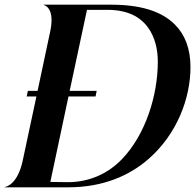

<svg xmlns="http://www.w3.org/2000/svg" viewBox="-35 -800 836 820"><path d="M-15 0H256.5C406 0 519 -50.5 600.5 -122C720 -227 778.5 -378.5 778.5 -514C778.5 -592.5 754.5 -653 711.5 -695.5C653.5 -753.5 562.5 -780 439 -780H151.5V-778.5C154.5 -778.5 201 -767 179.5 -666L125.5 -412H84L79 -388H120.5L62 -114C40.5 -13 -8.5 -1.5 -15 -1.5ZM180 -23 257.5 -388H373L378 -412H262.5L336.5 -758H422.5C509 -758 563.5 -729 597.5 -682C625.5 -643 639 -592 639 -537C639 -393.5 587 -224.5 485 -119.5C429 -61 349 -22 256 -22Z"/></svg>

Font: Beautique Display
Style: Bold
Weight: 700
Italic angle: -12°
Designer: Nhat-Quang Ngo
Version: Version 1.100;Glyphs 3.2.3 (3260)